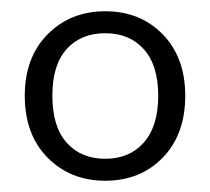

<svg xmlns="http://www.w3.org/2000/svg" viewBox="-20 -733 373 341"><path d="M167 -412Q105 -412 64.5 -453Q24 -494 24 -563Q24 -631 64.5 -672Q105 -713 167 -713Q229 -713 269 -672Q309 -631 309 -563Q309 -494 269 -453Q229 -412 167 -412ZM167 -451Q210 -451 235.5 -480Q261 -509 261 -563Q261 -617 235.5 -645.5Q210 -674 167 -674Q124 -674 98.5 -646Q73 -618 73 -563Q73 -508 98.5 -479.5Q124 -451 167 -451Z"/></svg>

Font: Chiron GoRound TC L
Style: Regular
Weight: 300
Designer: Ryoko NISHIZUKA 西塚涼子 (kana, bopomofo & ideographs); Paul D. Hunt (Latin, Greek & Cyrillic); Sandoll Communications 산돌커뮤니
Foundry: Adobe
Version: Version 1.000;hotconv 1.1.1;makeotfexe 2.6.0